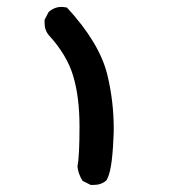

<svg xmlns="http://www.w3.org/2000/svg" viewBox="-20 -348 540 553"><path d="M121.1 -246.1Q108.4 -260.7 108.4 -282.2Q108.4 -285.2 108.4 -291L120.1 -313.5Q136.7 -328.1 157.2 -328.1Q163.1 -328.1 172.9 -326.2Q266.6 -224.6 289.1 -132.8Q307.6 -56.6 307.6 23.4Q307.6 37.1 306.6 51.8Q302.7 148.4 286.1 171.9Q271.5 184.6 250 184.6Q247.1 184.6 241.2 184.6L217.8 172.9Q205.1 152.3 203.1 131.8Q209 101.6 209 16.6Q209 -68.4 190.9 -128.9Q172.9 -189.5 121.1 -246.1Z"/></svg>

Font: JasonHandwriting2
Style: SemiBold
Weight: 600
Version: Version 1.04.7